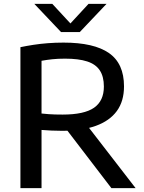

<svg xmlns="http://www.w3.org/2000/svg" viewBox="-20 -967 741 987"><path d="M85 0V-724.5Q116 -731 151.5 -736.5Q187 -742 226 -745Q265 -748 306.5 -748Q463 -748 540.2 -694.2Q617.5 -640.5 617.5 -523Q617.5 -447 580.8 -396.5Q544 -346 473 -320.2Q402 -294.5 299 -294.5Q269 -294.5 244.5 -295.8Q220 -297 193.5 -299V0ZM552.5 0 286.5 -347.5H408.5L677 0ZM302 -378Q413 -378 463.5 -413.2Q514 -448.5 514 -522Q514 -573.5 493 -605.2Q472 -637 428 -651.2Q384 -665.5 314.5 -665.5Q277.5 -665.5 249.2 -662.5Q221 -659.5 193.5 -654.5V-383.5Q213 -381.5 229.5 -380.2Q246 -379 263 -378.5Q280 -378 302 -378ZM294 -802 156.5 -947H249L353.5 -834H330.5L435 -947H527.5L390 -802Z"/></svg>

Font: Encode Sans SC SemiExpanded Medium
Style: Regular
Weight: 500
Width: 6
Designer: Multiple Designers
Foundry: Impallari Type
Version: Version 3.002